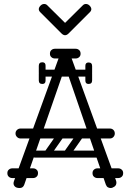

<svg xmlns="http://www.w3.org/2000/svg" viewBox="-20 -945 654 965"><path d="M536 0Q529 0 522.5 -3.5Q516 -7 512 -17L324 -564Q320 -578 317 -583Q314 -588 308 -588Q300 -588 292 -564L102 -17Q96 0 79 0Q63 0 55.5 -7Q48 -14 48 -24Q48 -28 50 -34L276 -656Q278 -662 281 -662Q284 -662 295.5 -662Q307 -662 319 -662Q331 -662 333 -662Q336 -662 338 -657L563 -38Q565 -32 565 -27Q565 -14 555 -7Q545 0 536 0ZM83 -249Q73 -249 65.5 -256.5Q58 -264 58 -274Q58 -285 65.5 -292Q73 -299 83 -299H532Q543 -299 550 -292Q557 -285 557 -274Q557 -264 550 -256.5Q543 -249 532 -249ZM17 -75Q17 -86 24 -92Q31 -99 43 -99H92Q104 -99 111 -93Q118 -86 118 -75Q118 -63 111 -56Q104 -50 92 -50H43Q31 -50 24 -57Q17 -63 17 -75ZM171 -75Q171 -63 164 -57Q157 -50 145 -50H96Q85 -50 77 -56Q70 -63 70 -75Q70 -86 77 -93Q85 -99 96 -99H145Q157 -99 164 -92Q171 -86 171 -75ZM445 -75Q445 -86 452 -92Q459 -99 471 -99H520Q532 -99 539 -93Q546 -86 546 -75Q546 -63 539 -56Q532 -50 520 -50H471Q459 -50 452 -57Q445 -63 445 -75ZM599 -75Q599 -63 592 -57Q585 -50 573 -50H524Q513 -50 505 -56Q498 -63 498 -75Q498 -86 505 -93Q513 -99 524 -99H573Q585 -99 592 -92Q599 -86 599 -75ZM231 -675Q231 -687 238 -693Q245 -700 257 -700H306Q318 -700 325 -694Q332 -687 332 -675Q332 -664 325 -657Q318 -651 306 -651H257Q245 -651 238 -658Q231 -664 231 -675ZM385 -675Q385 -664 378 -658Q371 -651 359 -651H310Q299 -651 291 -657Q284 -664 284 -675Q284 -687 291 -694Q299 -700 310 -700H359Q371 -700 378 -693Q385 -687 385 -675ZM428 -577Q428 -560 411 -560H207Q190 -560 190 -577Q190 -595 206 -595H410Q428 -595 428 -577ZM425 -523Q409 -523 409 -540V-574Q409 -583 413 -587Q417 -591 426 -591Q436 -591 440 -587Q443 -584 443 -575V-541Q443 -523 425 -523ZM425 -631Q443 -631 443 -613V-579Q443 -570 440 -567Q436 -563 426 -563Q417 -563 413 -567Q409 -571 409 -580V-614Q409 -631 425 -631ZM209 -540Q209 -523 193 -523Q175 -523 175 -541V-575Q175 -584 178 -587Q182 -591 192 -591Q201 -591 205 -587Q209 -583 209 -574ZM175 -614Q175 -632 193 -632Q209 -632 209 -615V-581Q209 -572 205 -568Q201 -564 192 -564Q182 -564 178 -568Q175 -571 175 -580ZM306 -159Q293 -169 302 -182L368 -276Q377 -290 393 -279Q406 -269 397 -256L331 -162Q327 -157 320.5 -155.5Q314 -154 306 -159ZM208 -159Q195 -169 204 -182L270 -276Q279 -290 295 -279Q308 -269 299 -256L233 -162Q229 -157 222.5 -155.5Q216 -154 208 -159ZM504 -266Q504 -249 487 -249H155Q138 -249 138 -266Q138 -284 154 -284H486Q504 -284 504 -266ZM504 -170Q504 -153 487 -153H155Q138 -153 138 -170Q138 -188 154 -188H486Q504 -188 504 -170ZM217 -919 307 -830 397 -919Q403 -925 412 -925Q422 -925 430 -917Q439 -908 439 -899Q439 -891 432 -884L325 -777Q316 -768 307 -768Q298 -768 289 -777L182 -884Q175 -891 175 -899Q175 -908 184 -917Q192 -925 202 -925Q211 -925 217 -919Z"/></svg>

Font: Agu Display
Style: Regular
Weight: 400
Designer: Oluwaseun Badejo
Version: Version 1.103